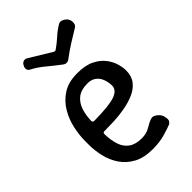

<svg xmlns="http://www.w3.org/2000/svg" viewBox="-224 -833 931 931"><g transform="rotate(-45 241.5 -367.0)"><path d="M255 10Q195 10 155.5 -11.5Q116 -33 92.5 -68Q69 -103 59.5 -144.5Q50 -186 50 -225V-250Q50 -289 59.5 -334Q69 -379 92.5 -419Q116 -459 155.5 -484.5Q195 -510 255 -510Q310 -510 344.5 -493Q379 -476 398.5 -450.5Q418 -425 425.5 -398.5Q433 -372 433 -352Q433 -313 413.5 -288Q394 -263 362 -249Q330 -235 292 -228Q254 -221 216.5 -219.5Q179 -218 150 -218Q145 -218 142.5 -215.5Q140 -213 140 -208Q141 -165 151.5 -133Q162 -101 187 -83Q212 -65 255 -65Q287 -65 311.5 -80Q336 -95 352 -100Q363 -104 374.5 -98.5Q386 -93 395 -82.5Q404 -72 406 -61Q412 -38 405.5 -29.5Q399 -21 394 -19Q377 -12 339.5 -1Q302 10 255 10ZM151 -288Q255 -289 294.5 -303.5Q334 -318 333 -350Q332 -374 324 -394.5Q316 -415 299 -427.5Q282 -440 255 -440Q212 -440 187.5 -421Q163 -402 152 -370Q141 -338 140 -298Q140 -294 143 -291Q146 -288 151 -288ZM410 -722Q415 -715 416 -705.5Q417 -696 414.5 -687.5Q412 -679 404 -674Q364 -650 335 -631.5Q306 -613 274 -589Q255 -574 236 -589Q204 -613 171 -640.5Q138 -668 106 -684Q95 -690 94 -701Q93 -712 100 -722V-723Q107 -734 117.5 -736Q128 -738 138 -731Q166 -714 193 -697.5Q220 -681 248 -664Q252 -662 255 -662Q258 -662 262 -664Q288 -682 311 -703Q334 -724 362 -741Q373 -748 388 -741Q403 -734 410 -723Z"/></g></svg>

Font: Winky Sans
Style: Regular
Weight: 400
Designer: Simon Atzbach
Foundry: typofactur
Version: Version 1.205